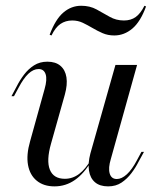

<svg xmlns="http://www.w3.org/2000/svg" viewBox="-20 -642 545 673"><path d="M171 11.3Q133.1 11.3 108.9 -8.5Q84.7 -28.2 78.2 -63.7Q71.8 -99.2 85.5 -146.8L136.3 -329.8Q146 -363.7 139.9 -381.9Q133.9 -400 115.3 -400Q96.8 -400 79.4 -383.5Q62.1 -366.9 45.2 -334.7L29 -304.8H20.2L38.7 -339.5Q49.2 -360.5 64.1 -380.2Q79 -400 99.2 -412.9Q119.4 -425.8 146 -425.8Q175 -425.8 191.9 -411.3Q208.9 -396.8 212.9 -371Q216.9 -345.2 207.3 -310.5L158.9 -138.7Q141.9 -79 154.8 -47.2Q167.7 -15.3 207.3 -15.3Q234.7 -15.3 257.3 -32.3Q279.8 -49.2 300 -83.9L300.8 -78.2Q275 -33.9 242.7 -11.3Q210.5 11.3 171 11.3ZM358.9 11.3Q329.8 11.3 312.9 -3.2Q296 -17.7 291.9 -44Q287.9 -70.2 296.8 -104L384.7 -414.5H460.5L368.5 -84.7Q358.9 -53.2 364.5 -33.9Q370.2 -14.5 389.5 -14.5Q406.5 -14.5 424.6 -31Q442.7 -47.6 459.7 -79.8L475.8 -109.7H484.7L466.1 -75.8Q455.6 -54.8 440.7 -35.1Q425.8 -15.3 406 -2Q386.3 11.3 358.9 11.3ZM160.5 -517.7 154 -520.2Q174.2 -574.2 202 -598Q229.8 -621.8 264.5 -621.8Q295.2 -621.8 318.5 -608.9Q341.9 -596 364.5 -583.1Q387.1 -570.2 414.5 -570.2Q438.7 -570.2 455.6 -582.3Q472.6 -594.4 486.3 -621.8L491.9 -619.4Q472.6 -566.1 444 -541.9Q415.3 -517.7 380.6 -517.7Q358.1 -517.7 339.5 -525.8Q321 -533.9 304 -544Q287.1 -554 270.2 -562.1Q253.2 -570.2 233.1 -570.2Q209.7 -570.2 191.9 -558.1Q174.2 -546 160.5 -517.7Z"/></svg>

Font: Playfair 144pt
Style: Italic
Weight: 400
Italic angle: -15.6°
Designer: Claus Eggers Sørensen
Foundry: Claus Eggers Sørensen
Version: Version 2.001;gftools[0.9.30]